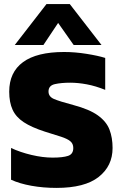

<svg xmlns="http://www.w3.org/2000/svg" viewBox="-20 -908 595 938"><path d="M52 -688 207 -888H321L476 -688H340L264 -796L192 -688ZM256 10Q191 10 133 -0.5Q75 -11 34 -30V-185Q79 -164 134 -151Q189 -138 237 -138Q287 -138 312.5 -146.5Q338 -155 338 -185Q338 -206 323.5 -218Q309 -230 278.5 -240Q248 -250 199 -265Q134 -286 96 -311Q58 -336 41.5 -372Q25 -408 25 -460Q25 -555 92.5 -604.5Q160 -654 293 -654Q346 -654 402.5 -645Q459 -636 494 -625V-469Q447 -488 404 -496Q361 -504 323 -504Q279 -504 248 -497Q217 -490 217 -461Q217 -436 243.5 -424.5Q270 -413 338 -395Q417 -374 458.5 -344Q500 -314 515 -274.5Q530 -235 530 -185Q530 -97 462 -43.5Q394 10 256 10Z"/></svg>

Font: Kanit
Style: Bold
Weight: 700
Designer: Katatrad Team
Foundry: CadsonDemak
Version: Version 2.000; ttfautohint (v1.8.3)